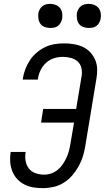

<svg xmlns="http://www.w3.org/2000/svg" viewBox="-20 -968 544 996"><path d="M203 8Q177 8 152.5 4Q128 0 106.5 -11Q85 -22 69 -39.5Q53 -57 44 -79.5Q35 -102 33 -127Q31 -152 35 -178L36 -180H114L113 -179Q109 -155 113 -132.5Q117 -110 130 -93.5Q143 -77 164.5 -69.5Q186 -62 209 -62Q228 -62 246.5 -68.5Q265 -75 280.5 -88Q296 -101 307 -118Q318 -135 326 -152.5Q334 -170 338.5 -188.5Q343 -207 346 -226L364 -332H193L204 -403H375L403 -571Q407 -593 402.5 -614Q398 -635 383.5 -648.5Q369 -662 348 -667.5Q327 -673 305 -673Q283 -673 260.5 -666Q238 -659 220 -643Q202 -627 191 -605Q180 -583 177 -561L176 -555H98L99 -564Q103 -588 112.5 -612Q122 -636 136.5 -657.5Q151 -679 171.5 -696Q192 -713 215 -724Q238 -735 263 -739Q288 -743 312 -743Q337 -743 362 -739Q387 -735 409 -725Q431 -715 447.5 -697.5Q464 -680 473.5 -658Q483 -636 484 -610.5Q485 -585 480 -559L423 -214Q419 -187 411 -160Q403 -133 389 -107.5Q375 -82 356 -59.5Q337 -37 312 -21Q287 -5 258.5 1.5Q230 8 203 8ZM440 -823Q426 -823 412 -828Q398 -833 390 -844Q382 -855 379.5 -870Q377 -885 379 -900Q381 -910 386.5 -920Q392 -930 400.5 -936.5Q409 -943 419.5 -945.5Q430 -948 441 -948Q455 -948 469 -942.5Q483 -937 491.5 -926Q500 -915 502.5 -900Q505 -885 502 -870Q500 -860 494.5 -850Q489 -840 480.5 -833.5Q472 -827 461.5 -825Q451 -823 440 -823ZM240 -823Q226 -823 212 -828Q198 -833 190 -844Q182 -855 179.5 -870Q177 -885 179 -900Q181 -910 186.5 -920Q192 -930 200.5 -936.5Q209 -943 219.5 -945.5Q230 -948 241 -948Q255 -948 269 -942.5Q283 -937 291.5 -926Q300 -915 302.5 -900Q305 -885 302 -870Q300 -860 294.5 -850Q289 -840 280.5 -833.5Q272 -827 261.5 -825Q251 -823 240 -823Z"/></svg>

Font: Iosevka Term Oblique
Style: Regular
Weight: 400
Italic angle: -9°
Monospace: yes
Designer: Belleve Invis
Foundry: Belleve Invis
Version: Version 31.4.0